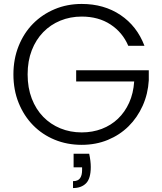

<svg xmlns="http://www.w3.org/2000/svg" viewBox="-20 -727 822 973"><path d="M432 52Q440 90 440 119Q440 178 416 202Q392 226 350 226V191Q375 191 385.5 176.5Q396 162 396 135V121H353V52ZM394 -707Q507 -707 590.5 -651Q674 -595 712 -495H630Q601 -563 540 -603Q479 -643 394 -643Q336 -643 286 -622.5Q236 -602 199 -564Q162 -526 141 -472Q120 -418 120 -350Q120 -282 141 -227.5Q162 -173 199 -135Q236 -97 286 -76.5Q336 -56 394 -56Q449 -56 496 -74Q543 -92 578 -125.5Q613 -159 634.5 -206.5Q656 -254 660 -314H366V-371H734V-320Q730 -251 703 -191Q676 -131 631.5 -87Q587 -43 526.5 -18Q466 7 394 7Q320 7 257 -19Q194 -45 147.5 -92.5Q101 -140 74.5 -205.5Q48 -271 48 -350Q48 -428 74.5 -494Q101 -560 147.5 -607Q194 -654 257 -680.5Q320 -707 394 -707Z"/></svg>

Font: SVN-Poppins Light
Style: Regular
Weight: 300
Designer: Ninad Kale (Devanagari), Jonny Pinhorn (Latin)
Foundry: Indian Type Foundry
Version: Version 3.002 2017; ttfautohint (v1.8.3)